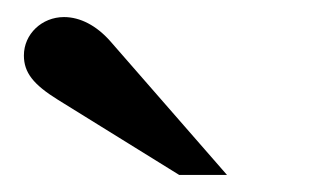

<svg xmlns="http://www.w3.org/2000/svg" viewBox="-20 -733 373 225"><path d="M246 -528 109 -685C93 -703 74 -713 55 -713C29 -713 8 -693 8 -668C8 -648 19 -634 48 -616L190 -528Z"/></svg>

Font: XITS
Style: Bold
Weight: 700
Designer: MicroPress Inc., with final additions and corrections provided by Coen Hoffman, Elsevier (retired)
Version: Version 1.107